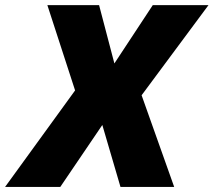

<svg xmlns="http://www.w3.org/2000/svg" viewBox="-81 -734 839 754"><path d="M603 0H392.1L320.8 -243.2L155.8 0H-61L213.9 -378.9L105 -713.9H308.1L368.2 -484.9L519 -713.9H737.8L475.1 -359.9Z"/></svg>

Font: TypoPRO Open Sans
Style: Italic
Weight: 800
Italic angle: -12°
Foundry: Ascender Corporation
Version: Version 1.10